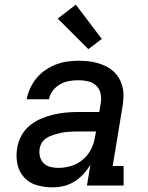

<svg xmlns="http://www.w3.org/2000/svg" viewBox="-20 -800 640 828"><path d="M206 8Q171 8 138.5 -1.5Q106 -11 84 -35Q62 -59 55 -92.5Q48 -126 54 -161Q58 -188 71.5 -213.5Q85 -239 107 -257.5Q129 -276 155.5 -287.5Q182 -299 209 -305.5Q236 -312 263 -314.5Q290 -317 317 -317H408L415 -359Q418 -380 413 -399.5Q408 -419 393.5 -432Q379 -445 359 -449.5Q339 -454 318 -454Q298 -454 278 -450.5Q258 -447 240 -437Q222 -427 208.5 -410Q195 -393 191 -372H95Q100 -397 110.5 -420Q121 -443 137.5 -463Q154 -483 176 -498Q198 -513 221.5 -522Q245 -531 269.5 -534.5Q294 -538 318 -538Q339 -538 359.5 -536Q380 -534 399.5 -528.5Q419 -523 436.5 -514.5Q454 -506 468.5 -493Q483 -480 493 -463Q503 -446 508 -426.5Q513 -407 512.5 -386.5Q512 -366 509 -345L466 -84H513V0H355L370 -90Q357 -68 339.5 -49Q322 -30 300 -16.5Q278 -3 254 2.5Q230 8 206 8ZM232 -76Q260 -76 287.5 -84.5Q315 -93 337.5 -112Q360 -131 373 -157Q386 -183 390 -211L394 -233H317Q305 -233 293 -232.5Q281 -232 269 -231Q257 -230 245 -227.5Q233 -225 221 -221.5Q209 -218 197.5 -213.5Q186 -209 175.5 -201Q165 -193 159 -182Q153 -171 151 -159Q148 -141 152.5 -124Q157 -107 169 -95.5Q181 -84 198 -80Q215 -76 232 -76ZM361 -588 229 -720 307 -780 419 -632Z"/></svg>

Font: Iosevka Slab MdExObl
Style: Regular
Weight: 500
Width: 7
Italic angle: -9°
Monospace: yes
Designer: Belleve Invis
Foundry: Belleve Invis
Version: Version 11.1.1; ttfautohint (v1.8.3)